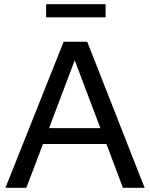

<svg xmlns="http://www.w3.org/2000/svg" viewBox="-20 -900 719 920"><path d="M6 0 285 -700H398L673 0H569L490 -210H186L106 0ZM215 -286H461L338 -611ZM486 -880V-817H201V-880Z"/></svg>

Font: Rosa Sans
Style: Regular
Weight: 400
Designer: Pentagram / MCKL
Foundry: Pentagram / MCKL
Version: Version 1.005;September 16, 2019;FontCreator 11.5.0.2425 64-